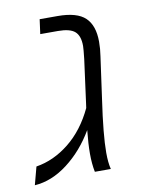

<svg xmlns="http://www.w3.org/2000/svg" viewBox="-78 -613 516 675"><g transform="rotate(-10 180.0 -276.0)"><path d="M302 -448Q302 -422 298 -397L277 -246Q259 -123 259 -59Q259 -23 265 0H208Q202 -29 202 -66Q202 -101 207 -149Q167 -81 110 -37.5Q53 6 -8 10L9 -54Q72 -64 127 -108Q182 -152 217 -226L219 -240L240 -397Q244 -433 244 -443Q244 -479 226.5 -494.5Q209 -510 166 -510H103L110 -562H174Q243 -562 272.5 -534Q302 -506 302 -448Z"/></g></svg>

Font: FiraGO Light
Style: Italic
Weight: 300
Italic angle: -8°
Designer: bBox Type GmbH
Foundry: bBox Type GmbH
Version: Version 1.001